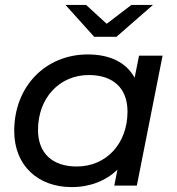

<svg xmlns="http://www.w3.org/2000/svg" viewBox="-20 -757 722 783"><path d="M455 -607 604 -737H516L415 -660L331 -737H247L364 -607ZM547 -530 529 -440C495 -502 429 -535 338 -535C166 -535 38 -405 38 -223C38 -80 137 6 272 6C348 6 412 -20 459 -65L446 0H538L643 -530ZM293 -78C192 -78 135 -134 135 -227C135 -358 223 -451 342 -451C443 -451 500 -396 500 -302C500 -171 413 -78 293 -78Z"/></svg>

Font: AWKNG-Font Medium
Style: Italic
Weight: 500
Italic angle: -11.3°
Designer: Awakening Church
Foundry: Awakening Church
Version: Version 1.700;PS 001.700;hotconv 1.0.88;makeotf.lib2.5.64775